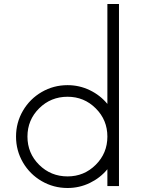

<svg xmlns="http://www.w3.org/2000/svg" viewBox="-20 -940 719 970"><path d="M522.5 -919.9H581.1V0H522.5V-85Q486.3 -41 433.6 -15.6Q380.9 9.8 321.3 9.8Q250.5 9.8 190.7 -24.9Q130.9 -59.6 95.9 -119.4Q61 -179.2 61 -250Q61 -320.8 95.9 -380.6Q130.9 -440.4 190.7 -475.1Q250.5 -509.8 321.3 -509.8Q380.9 -509.8 433.6 -484.4Q486.3 -459 522.5 -415ZM321.3 -48.8Q404.8 -48.8 463.6 -107.4Q522.5 -166 522.5 -250Q522.5 -334 463.6 -392.6Q404.8 -451.2 321.3 -451.2Q236.8 -451.2 177.7 -392.6Q118.7 -334 118.7 -250Q118.7 -166 177.7 -107.4Q236.8 -48.8 321.3 -48.8Z"/></svg>

Font: Now Alt Light
Style: Regular
Weight: 300
Designer: Alfredo Marco Pradil
Foundry: Alfredo Marco Pradil
Version: Version 1.002;PS 001.002;hotconv 1.0.88;makeotf.lib2.5.64775